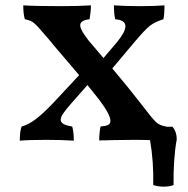

<svg xmlns="http://www.w3.org/2000/svg" viewBox="-20 -523 702 718"><path d="M629 169Q614 175 592 175Q571 175 553 169Q555 80 541 1Q520 0 481 0L397 1Q378 2 351 2Q351 -26 356 -50Q374 -51 383.5 -55.5Q393 -60 393 -71Q393 -94 351 -150L307 -205L248 -138Q226 -113 216.5 -99Q207 -85 207 -75Q207 -56 250 -50Q256 -30 256 3Q211 0 153 0Q90 0 54 3Q54 -33 61 -50Q87 -57 114.5 -78Q142 -99 180 -139L276 -242L195 -337Q188 -346 181.5 -353Q175 -360 171 -366L153 -387Q119 -427 107 -437Q95 -447 73 -451Q67 -470 67 -503Q112 -500 204 -500Q278 -500 320 -503Q320 -479 315 -451Q297 -449 288.5 -443.5Q280 -438 280 -428Q280 -412 310 -373L367 -306L418 -366Q449 -404 449 -425Q449 -448 411 -451Q406 -470 406 -503Q450 -500 503 -500Q562 -500 595 -503Q595 -467 591 -451Q559 -441 540.5 -426.5Q522 -412 484 -367L400 -267Q463 -192 493 -153L518 -121Q549 -80 563.5 -66.5Q578 -53 601 -50V-49H625Q641 -30 641 -2Q628 69 629 169Z"/></svg>

Font: Vollkorn SC SemiBold
Style: Regular
Weight: 600
Designer: Friedrich Althausen
Foundry: Friedrich Althausen
Version: Version 4.015